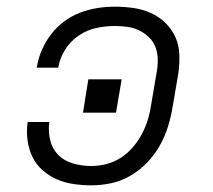

<svg xmlns="http://www.w3.org/2000/svg" viewBox="-20 -548 640 576"><path d="M254 8Q227 8 200 4Q173 0 149.5 -10.5Q126 -21 107 -38Q88 -55 77 -78Q66 -101 62.5 -128Q59 -155 63 -182H128Q124 -154 130.5 -127.5Q137 -101 155 -83Q173 -65 199.5 -57.5Q226 -50 254 -50Q277 -50 300 -56Q323 -62 343.5 -75.5Q364 -89 380 -108Q396 -127 407 -148.5Q418 -170 424.5 -192.5Q431 -215 434 -237L451 -337Q454 -356 453 -375Q452 -394 445 -410Q438 -426 425 -438Q412 -450 396 -457.5Q380 -465 361.5 -467.5Q343 -470 324 -470Q297 -470 269 -464Q241 -458 216.5 -441.5Q192 -425 176 -400Q160 -375 155 -347Q155 -347 155 -346.5Q155 -346 155 -345H90Q90 -346 90.5 -347Q91 -348 91 -349Q95 -374 106 -399Q117 -424 134 -446Q151 -468 173.5 -484.5Q196 -501 221.5 -510.5Q247 -520 273 -524Q299 -528 324 -528Q353 -528 380.5 -524Q408 -520 432.5 -509Q457 -498 476 -479.5Q495 -461 506 -437Q517 -413 518 -384.5Q519 -356 515 -328L498 -228Q493 -198 484 -168.5Q475 -139 459.5 -111.5Q444 -84 421.5 -60.5Q399 -37 371.5 -21Q344 -5 314 1.5Q284 8 254 8ZM328 -210H229L245 -310H345Z"/></svg>

Font: Iosevka SS04 Light Extended
Style: Italic
Weight: 300
Width: 7
Italic angle: -9°
Monospace: yes
Designer: Belleve Invis
Foundry: Belleve Invis
Version: Version 19.0.0; ttfautohint (v1.8.4)